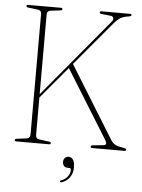

<svg xmlns="http://www.w3.org/2000/svg" viewBox="-59 -746 726 981"><g transform="rotate(5 304.0 -256.0)"><path d="M143.5 -43Q143.5 -22 162.5 -20L212 -13.5Q222 -12.5 222 -6.5Q222 0 213.5 0H45.5Q37 0 37 -6.5Q37 -12.5 47 -13.5L96 -20Q115 -22 115 -43V-660Q115 -678 96 -680.5L47 -686.5Q37 -687.5 37 -694Q37 -700 45.5 -700H213Q221.5 -700 221.5 -694Q221.5 -687.5 211.5 -686.5L162.5 -680.5Q143.5 -678 143.5 -660V-250.5L480 -654.5Q486.5 -663 483.8 -671.5Q481 -680 469.5 -681.5L423 -686.5Q413 -687.5 413 -694Q413 -700 421.5 -700H567.5Q576 -700 576 -694Q576 -688.5 562.5 -686Q537 -683 521 -673.8Q505 -664.5 489 -645.5L299.5 -419.5L528.5 -49Q538 -33.5 552 -26.2Q566 -19 588.5 -16Q600.5 -14 604.5 -12.2Q608.5 -10.5 608.5 -7Q608.5 0 599.5 0H434.5Q426.5 0 426.5 -6.5Q426.5 -13 436.5 -14L489.5 -19.5Q513 -21.5 498 -46L280.5 -397L143.5 -233.5ZM319.5 111.5Q306.5 111.5 299.5 103.5Q292.5 95.5 292.5 84Q292.5 71 300 63Q307.5 55 319.5 55Q333 55 341.8 67.2Q350.5 79.5 350.5 106.5Q350.5 138 334.8 159Q319 180 295 187.5Q288 190 286 185.5Q284 180.5 290.5 178.5Q311.5 171.5 323.8 155.2Q336 139 336 122Q336 111.5 327.5 111.5Z"/></g></svg>

Font: Fraunces 144pt Soft Thin
Style: Regular
Weight: 100
Version: Version 1.000;[0bf87f6ff]